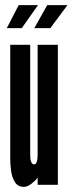

<svg xmlns="http://www.w3.org/2000/svg" viewBox="-20 -722 284 750"><path d="M74 8Q49 8 37.5 -11.8Q26 -31.5 23 -57Q20 -82.5 20 -99V-547H98V-115Q98 -99.5 101.8 -89.8Q105.5 -80 113 -80Q120.5 -80 123.8 -90.2Q127 -100.5 127 -116V-547H206V0H127V-28Q119.5 -17 103.2 -4.5Q87 8 74 8ZM114 -612 164.5 -702H243.5L176.5 -612ZM6.5 -612 53 -702H128.5L65 -612Z"/></svg>

Font: League Gothic Condensed
Style: Regular
Weight: 400
Width: 3
Designer: The League of Moveable Type
Version: Version 2.001